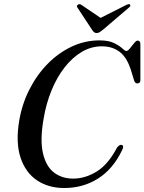

<svg xmlns="http://www.w3.org/2000/svg" viewBox="-20 -909 706 939"><path d="M576.5 -200Q588 -194 576.5 -173.5Q533 -82.5 459.8 -36Q386.5 10.5 294 10.5Q217 10.5 161 -27Q105 -64.5 80.5 -138Q56 -211.5 74 -319Q87.5 -399.5 123.5 -470.8Q159.5 -542 212.2 -596Q265 -650 330 -680.8Q395 -711.5 466.5 -711.5Q511 -711.5 537.5 -698.5Q564 -685.5 577.8 -672.5Q591.5 -659.5 597.5 -659.5Q605 -659.5 615.2 -672.2Q625.5 -685 635.8 -697.8Q646 -710.5 652.5 -710.5Q666 -710.5 666.5 -694.5V-516.5Q666.5 -501.5 652 -501Q641 -500.5 636 -515L623 -557.5Q603.5 -625 567.2 -653.8Q531 -682.5 478.5 -682.5Q426 -682.5 380 -655.2Q334 -628 296.2 -579.8Q258.5 -531.5 232.2 -467.5Q206 -403.5 193.5 -330Q175 -225 190 -160Q205 -95 244 -65.2Q283 -35.5 338 -35.5Q396.5 -35.5 452.8 -70Q509 -104.5 552.5 -187.5Q566 -204 576.5 -200ZM483.5 -763.5Q474 -756 467.5 -751.8Q461 -747.5 452.5 -747.5Q444.5 -747.5 439.8 -751.8Q435 -756 430 -763.5L359 -871.5Q352.5 -880.5 361.5 -886.5Q369.5 -891.5 379 -884.5L472 -821.5L597 -884.5Q611 -891.5 616 -886.5Q621.5 -880.5 610 -871.5Z"/></svg>

Font: Fraunces 72pt S000
Style: Italic
Weight: 400
Italic angle: -16°
Version: Version 1.000; ttfautohint (v1.8.3)